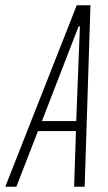

<svg xmlns="http://www.w3.org/2000/svg" viewBox="-59 -708 410 728"><path d="M-39 0 232 -688H284L262 0H222L229 -211H85L3 0ZM100 -249H230L244 -608H239Z"/></svg>

Font: Saira UltraCondensed ExtraLight
Style: Italic
Weight: 250
Width: 1
Italic angle: -12°
Designer: Hector Gatti with collaboration of the Omnibus-Type team
Foundry: Omnibus-Type
Version: Version 1.101